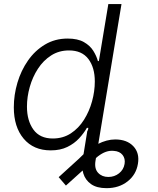

<svg xmlns="http://www.w3.org/2000/svg" viewBox="-20 -748 798 970"><path d="M518.1 202.6Q468.8 202.6 439.9 182.1Q411.1 161.6 401.1 128.7Q391.1 95.7 397.5 58.6L421.4 -88.4H487.8L462.4 64.9Q456.1 104 475.6 125Q495.1 146 527.3 146Q558.1 146 581.3 127.7Q604.5 109.4 609.4 80.1Q613.8 53.2 599.1 34.7Q584.5 16.1 554.7 14.2Q534.7 12.2 515.1 19Q495.6 25.9 474.9 41.7Q454.1 57.6 430.7 83.5L313 189.5L276.4 147L378.9 53.7Q427.2 3.4 473.4 -20Q519.5 -43.5 562 -43.5Q621.1 -43.5 653.6 -9.3Q686 24.9 676.8 79.6Q668 134.3 624.5 168.5Q581.1 202.6 518.1 202.6ZM236.3 11.7Q149.4 11.7 99.6 -47.4Q49.8 -106.4 49.8 -205.6Q49.8 -268.6 68.1 -330.3Q86.4 -392.1 121.6 -442.4Q156.7 -492.7 207.3 -522.9Q257.8 -553.2 321.8 -553.2Q372.6 -553.2 403.8 -535.4Q435.1 -517.6 451.4 -491.2Q467.8 -464.8 474.6 -439.5H479.5L527.3 -727.5H593.8L473.1 0H408.7L426.3 -102.1H418.9Q403.8 -75.2 379.6 -49.1Q355.5 -22.9 320.1 -5.6Q284.7 11.7 236.3 11.7ZM246.6 -48.3Q298.3 -48.3 337.9 -74.2Q377.4 -100.1 404.3 -142.8Q431.2 -185.5 445.1 -236.3Q459 -287.1 459 -336.4Q459 -407.2 426.3 -450.2Q393.6 -493.2 328.6 -493.2Q277.8 -493.2 238.3 -467.8Q198.7 -442.4 171.6 -400.6Q144.5 -358.9 130.4 -308.8Q116.2 -258.8 116.2 -209Q116.2 -138.7 148.7 -93.5Q181.2 -48.3 246.6 -48.3Z"/></svg>

Font: Inter Light
Style: Italic
Weight: 300
Italic angle: -9.3988°
Designer: Rasmus Andersson
Foundry: rsms
Version: Version 4.001;git-66647c0bb